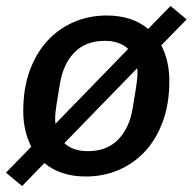

<svg xmlns="http://www.w3.org/2000/svg" viewBox="-23 -580 646 644"><path d="M-3 -1 82 -88Q69 -113 62 -143Q55 -173 55 -208Q55 -282 76 -341Q97 -400 134.5 -441.5Q172 -483 223.5 -505.5Q275 -528 335 -528Q420 -528 474 -483L549 -560L603 -515L518 -428Q531 -403 538 -373Q545 -343 545 -308Q545 -234 524 -175Q503 -116 465.5 -74.5Q428 -33 376.5 -10.5Q325 12 265 12Q180 12 126 -33L51 44ZM328 -443Q265 -443 227 -404.5Q189 -366 178 -299L167 -232Q165 -218 163.5 -206Q162 -194 162 -185Q162 -180 162 -175Q162 -170 163 -165L407 -416Q378 -443 328 -443ZM272 -73Q335 -73 373 -111.5Q411 -150 422 -217L433 -284Q435 -298 436.5 -310Q438 -322 438 -331Q438 -336 438 -341Q438 -346 437 -351L193 -100Q221 -73 272 -73Z"/></svg>

Font: IBM Plex Mono Medium
Style: Italic
Weight: 500
Italic angle: -9°
Monospace: yes
Designer: Mike Abbink, Paul van der Laan, Pieter van Rosmalen
Foundry: Bold Monday
Version: Version 2.3